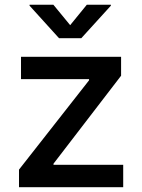

<svg xmlns="http://www.w3.org/2000/svg" viewBox="-20 -779 592 799"><path d="M59.1 0V-73.2L350.6 -444.8V-449.7H67.4V-542.5H483.9V-463.9L202.6 -97.7V-93.3H492.7V0ZM202.1 -759.3 272 -674.3 341.3 -759.3H441.4V-755.4L318.4 -620.1H225.6L103 -755.4V-759.3Z"/></svg>

Font: Inter 16pt Medium
Style: Regular
Weight: 500
Version: Version 4.001;git-66647c0bb